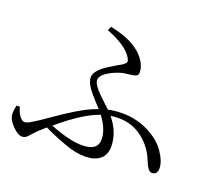

<svg xmlns="http://www.w3.org/2000/svg" viewBox="-126 -915 1198 1084"><g transform="rotate(20 473.0 -372.5)"><path d="M104 5Q79 5 45 -30Q10 -66 10 -101Q10 -125 16 -149L36 -150Q43 -120 58.5 -98.5Q74 -77 90 -77Q101 -77 117 -85.5Q133 -94 174 -121Q184 -128 203 -141Q289 -201 331 -226Q400 -269 459 -289Q451 -298 435 -315Q395 -359 380 -380Q355 -416 355 -443Q355 -473 395 -507Q419 -526 472 -557Q496 -570 504 -576Q518 -586 520 -594Q522 -602 514 -616Q482 -676 355 -726L366 -750Q458 -730 505 -701Q550 -676 577 -640Q606 -601 606 -560Q606 -545 590 -539Q581 -535 553 -532Q532 -530 521 -528Q480 -519 442 -497Q394 -470 394 -441Q394 -420 423 -387Q440 -368 483 -328Q501 -312 509 -304Q550 -313 593 -313Q682 -313 758 -273Q825 -238 860 -186Q896 -133 896 -92Q896 -53 863 -53Q840 -53 818 -110Q789 -183 732 -228Q668 -280 583 -280Q556 -280 535 -276Q598 -199 598 -114Q598 -63 564 -36Q531 -11 475 -11Q419 -11 353 -36Q273 -65 220 -92L184 -60Q172 -49 153 -28Q137 -10 130 -4Q117 5 104 5ZM440 -65Q533 -65 533 -134Q533 -193 481 -263Q385 -231 245 -112Q363 -65 440 -65Z"/></g></svg>

Font: Cactus Classical Serif
Style: Regular
Weight: 400
Designer: Henry Chan (via Glyphwiki)、田海東、宇文滿月
Foundry: Moonlit Owen
Version: Version 1.000